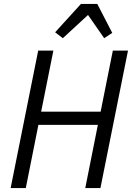

<svg xmlns="http://www.w3.org/2000/svg" viewBox="-20 -955 670 975"><path d="M477 -321H175L111 0H34L174 -698H251L189 -388H491L553 -698H630L490 0H413ZM474 -935 550 -788 509 -761 427 -879 299 -761 260 -791 391 -935Z"/></svg>

Font: IBM Plex Sans Cond
Style: Italic
Weight: 400
Width: 3
Italic angle: -11°
Designer: Mike Abbink, Paul van der Laan, Pieter van Rosmalen
Foundry: Bold Monday
Version: Version 1.3